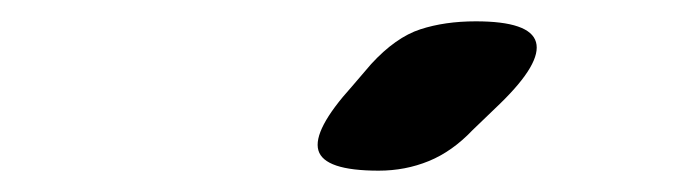

<svg xmlns="http://www.w3.org/2000/svg" viewBox="-20 -805 640 180"><path d="M335 -645Q284 -645 278.5 -664Q273 -683 310 -724L328 -745Q351 -770 374 -777.5Q397 -785 426 -785Q477 -785 482.5 -765.5Q488 -746 449 -708L423 -683Q404 -663 382 -654Q360 -645 335 -645Z"/></svg>

Font: Maple Mono ExtraBold
Style: Italic
Weight: 800
Italic angle: -10°
Monospace: yes
Designer: subframe7536
Version: Version 7.200